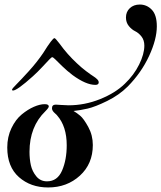

<svg xmlns="http://www.w3.org/2000/svg" viewBox="-20 -998 711 846"><path d="M220 -830Q224 -830 243 -805Q276 -759 319 -719Q339 -700 359.5 -684.5Q380 -669 390.5 -662.5Q401 -656 408 -649Q415 -642 415 -635Q415 -624 400 -624Q359 -624 300 -667Q275 -686 254 -706.5Q233 -727 223.5 -736.5Q214 -746 210 -746Q207 -746 196.5 -735Q186 -724 165.5 -702Q145 -680 125 -662Q55 -599 37 -599Q33 -599 33 -603Q33 -607 52.5 -626.5Q72 -646 107 -684.5Q142 -723 170 -764Q211 -830 220 -830ZM177 -539Q195 -539 195 -529Q195 -523 180 -508Q110 -440 110 -329Q110 -297 116 -270Q122 -243 140 -221Q158 -199 187 -199Q233 -199 253.5 -246.5Q274 -294 274 -358Q274 -441 232 -489Q230 -492 223 -498Q216 -504 212.5 -509.5Q209 -515 209 -521Q209 -537 226 -537Q232 -537 250 -535.5Q268 -534 282 -534Q353 -534 420.5 -561Q488 -588 530 -629Q570 -667 593 -713.5Q616 -760 616 -797Q616 -821 603.5 -837Q591 -853 575.5 -860.5Q560 -868 547.5 -883.5Q535 -899 535 -921Q535 -946 552 -962Q569 -978 596 -978Q627 -978 649 -955Q671 -932 671 -882Q671 -825 637 -751.5Q603 -678 543 -617Q505 -579 452 -553Q399 -527 366 -519.5Q333 -512 304 -509Q318 -501 333.5 -488Q349 -475 369 -438.5Q389 -402 389 -359Q389 -276 332 -224Q275 -172 192 -172Q115 -172 63.5 -217.5Q12 -263 12 -348Q12 -395 30.5 -433.5Q49 -472 76 -494Q103 -516 129.5 -527.5Q156 -539 177 -539Z"/></svg>

Font: Henny Penny
Style: Regular
Weight: 400
Designer: Olga Umpeleva
Foundry: Brownfox
Version: Version 1.001